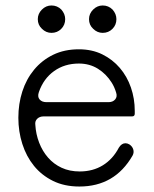

<svg xmlns="http://www.w3.org/2000/svg" viewBox="-20 -670 564 701"><path d="M168 -550Q148 -550 133 -565Q118 -579 118 -600Q118 -620 133 -635Q148 -650 168 -650Q189 -650 204 -635Q218 -619 218 -600Q218 -579 203.5 -564.5Q189 -550 168 -550ZM355 -550Q335 -550 320 -565Q305 -579 305 -600Q305 -620 320 -635Q335 -650 355 -650Q376 -650 391 -635Q405 -619 405 -600Q405 -579 390.5 -564.5Q376 -550 355 -550ZM270 11Q215 11 173.5 -9.5Q132 -30 104 -64.5Q76 -99 61.5 -144.5Q47 -190 47 -240Q47 -291 61.5 -336Q76 -381 104.5 -415.5Q133 -450 174 -470Q215 -490 268 -490Q316 -490 353.5 -471.5Q391 -453 417.5 -422Q444 -391 458 -350.5Q472 -310 472 -265V-255Q472 -245 462 -245H139Q125 -245 116 -236.5Q107 -228 109 -214Q111 -180 123 -149Q135 -118 155.5 -94.5Q176 -71 205 -57.5Q234 -44 271 -44Q319 -44 355.5 -66.5Q392 -89 414 -131Q424 -147 438 -147Q445 -147 452 -143Q463 -136 466.5 -124.5Q470 -113 464 -102Q399 11 270 11ZM150 -297H376Q392 -297 400.5 -307Q409 -317 404 -332Q401 -342 397 -351Q393 -360 388 -368Q368 -400 337.5 -419Q307 -438 268 -438Q216 -438 177.5 -410.5Q139 -383 122 -334Q116 -317 124.5 -307Q133 -297 150 -297Z"/></svg>

Font: Higure Gothic
Style: Regular
Weight: 400
Designer: Yoshimichi Ohira
Foundry: Positype
Version: Version 1.000